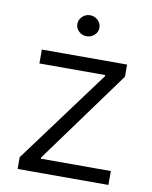

<svg xmlns="http://www.w3.org/2000/svg" viewBox="-81 -775 664 836"><g transform="rotate(10 250.5 -357.0)"><path d="M54.7 -51.8 359.4 -463.9V-468.8H68.4V-530.3H445.3V-476.6L146.5 -66.4V-61.5H456.1V0H54.7ZM201.2 -667Q201.2 -686 215.6 -700Q230 -713.9 250 -713.9Q270 -713.9 284.4 -700Q298.8 -686 298.8 -667Q298.8 -647.9 284.4 -634.5Q270 -621.1 250 -621.1Q230 -621.1 215.6 -634.5Q201.2 -647.9 201.2 -667Z"/></g></svg>

Font: Pretendard GOV Light
Style: Regular
Weight: 300
Designer: Base glyphs from Inter by Rasmus Andersson; Hangeul glyphs from Noto Sans CJK(Source Han Sans) by Jang Soo-young and Kan
Foundry: Kil Hyung-jin
Version: Version 1.309